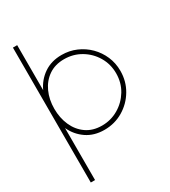

<svg xmlns="http://www.w3.org/2000/svg" viewBox="-225 -810 1038 1171"><g transform="rotate(-30 293.5 -225.0)"><path d="M60 250V-700H90V-383Q117 -441.5 169.2 -477.2Q221.5 -513 294 -513Q348.5 -513 396 -492.5Q443.5 -472 479.8 -435.8Q516 -399.5 536.5 -352Q557 -304.5 557 -250Q557 -177 521.5 -117Q486 -57 426.2 -21.5Q366.5 14 294 14Q221.5 14 169.2 -21.8Q117 -57.5 90 -116V250ZM294 -16Q356.5 -16 409.5 -47Q462.5 -78 494.8 -131Q527 -184 527 -250Q527 -314 495.8 -367Q464.5 -420 411.5 -451.5Q358.5 -483 294 -483Q230.5 -483 185.2 -451.8Q140 -420.5 116 -367.8Q92 -315 92 -250Q92 -186 115.5 -132.8Q139 -79.5 184.2 -47.8Q229.5 -16 294 -16Z"/></g></svg>

Font: Urbanist Thin
Style: Regular
Weight: 100
Designer: Corey Hu
Foundry: Corey Hu
Version: Version 1.330; ttfautohint (v1.8.4.7-5d5b)